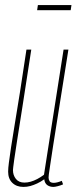

<svg xmlns="http://www.w3.org/2000/svg" viewBox="-20 -725 301 755"><path d="M72 10Q45 10 28.5 -6Q12 -22 12 -50Q12 -63 15 -86Q18 -109 23.5 -146Q29 -183 38 -236.5Q47 -290 58.5 -362.5Q70 -435 84 -530H103Q82 -394 68.5 -307Q55 -220 47 -170.5Q39 -121 36 -98Q33 -75 32 -67.5Q31 -60 31 -56Q31 -36 42.5 -21.5Q54 -7 76 -7Q88 -7 100.5 -10.5Q113 -14 126.5 -21Q140 -28 153 -38L230 -530H249Q227 -389 212 -297.5Q197 -206 189 -152.5Q181 -99 177 -73.5Q173 -48 172 -39Q171 -30 171 -27Q171 -19 175 -12.5Q179 -6 192 -6Q197 -6 205.5 -8Q214 -10 223 -14L228 0Q219 4 207.5 7Q196 10 190 10Q176 10 166 3Q156 -4 154 -20Q140 -10 126 -3.5Q112 3 99 6.5Q86 10 72 10ZM126 -685 129 -705H261L258 -685Z"/></svg>

Font: Georama
Style: Italic
Weight: 400
Width: 2
Italic angle: -9°
Designer: Jean-Baptiste Levee
Foundry: Production Type
Version: Version 1.000